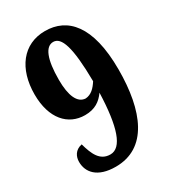

<svg xmlns="http://www.w3.org/2000/svg" viewBox="-180 -817 821 921"><g transform="rotate(-30 230.5 -357.0)"><path d="M187 10C361 10 431 -158 431 -388C431 -632 340 -724 217 -724C95 -724 22 -627 22 -485C22 -351 90 -278 183 -278C239 -278 271 -302 296 -337C290 -151 257 -54 194 -54C136 -54 115 -104 98 -165C59 -157 45 -127 45 -98C45 -41 85 10 187 10ZM225 -346C181 -348 158 -399 158 -488C158 -601 182 -659 225 -659C270 -659 295 -591 297 -400C278 -370 256 -348 225 -346Z"/></g></svg>

Font: Noto Serif Devanagari ExtraCondensed ExtraBold
Style: Regular
Weight: 800
Width: 2
Designer: Universal Thirst, Indian Type Foundry and the Monotype Design Team
Foundry: Monotype Imaging Inc.
Version: Version 2.004